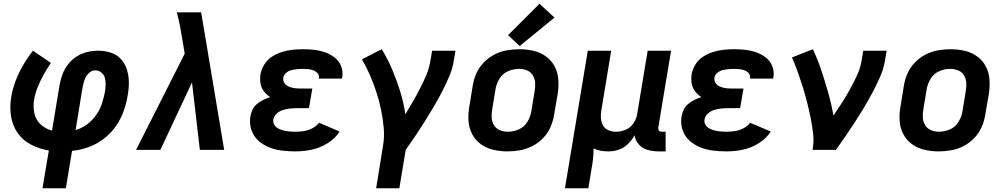

<svg xmlns="http://www.w3.org/2000/svg" viewBox="-20 -801 5368 1026"><path d="M207 205H332L365 5Q409 1 452.5 -14.5Q496 -30 534 -59Q572 -88 599 -126.5Q626 -165 641 -208Q656 -251 663 -295Q669 -329 668.5 -363.5Q668 -398 658 -429.5Q648 -461 626.5 -485Q605 -509 572.5 -519.5Q540 -530 506 -530Q477 -530 448 -523.5Q419 -517 392 -500.5Q365 -484 345.5 -459.5Q326 -435 315 -407Q304 -379 299 -350L258 -103Q224 -112 198 -135.5Q172 -159 164 -194.5Q156 -230 162 -267Q168 -302 181.5 -335.5Q195 -369 213 -401.5Q231 -434 252 -465L156 -530Q127 -493 103.5 -452.5Q80 -412 63.5 -369Q47 -326 40 -282Q31 -230 39 -179.5Q47 -129 75 -89.5Q103 -50 147 -27.5Q191 -5 241 3ZM384 -106 421 -333Q424 -348 428 -362.5Q432 -377 439.5 -391Q447 -405 460.5 -415Q474 -425 489 -425Q507 -425 521.5 -413.5Q536 -402 540.5 -384.5Q545 -367 544.5 -348.5Q544 -330 541 -311Q535 -279 524.5 -247Q514 -215 493.5 -186Q473 -157 444.5 -136Q416 -115 384 -106Z M707 0H837L1006 -361L1048 0H1178L1055 -735H925Q935 -697 942.5 -658.5Q950 -620 956 -581L967 -514Z M1558 8Q1601 8 1645 -1Q1689 -10 1729.5 -35Q1770 -60 1795 -98L1685 -145Q1670 -126 1648 -115Q1626 -104 1603.5 -100.5Q1581 -97 1558 -97Q1542 -97 1526.5 -98.5Q1511 -100 1496 -103.5Q1481 -107 1467.5 -114Q1454 -121 1446 -134Q1438 -147 1441 -163Q1444 -181 1459 -194.5Q1474 -208 1492.5 -213.5Q1511 -219 1529 -221Q1547 -223 1565 -223H1631L1649 -328H1582Q1566 -328 1550.5 -330.5Q1535 -333 1521.5 -339Q1508 -345 1499.5 -358Q1491 -371 1494 -387Q1497 -402 1510 -412.5Q1523 -423 1538.5 -426.5Q1554 -430 1569 -431.5Q1584 -433 1598 -433Q1613 -433 1627.5 -431.5Q1642 -430 1655 -425Q1668 -420 1677.5 -409Q1687 -398 1684 -383Q1684 -382 1683 -381H1807Q1808 -385 1809 -389Q1814 -420 1802.5 -448Q1791 -476 1768.5 -493.5Q1746 -511 1718 -521Q1690 -531 1660 -534.5Q1630 -538 1599 -538Q1571 -538 1543 -535Q1515 -532 1487.5 -523.5Q1460 -515 1434.5 -499Q1409 -483 1393 -457.5Q1377 -432 1372 -405Q1368 -380 1372 -356Q1376 -332 1390 -313.5Q1404 -295 1424 -282Q1405 -276 1387.5 -267.5Q1370 -259 1354 -246Q1338 -233 1329.5 -215Q1321 -197 1318 -178Q1312 -142 1323 -108Q1334 -74 1359.5 -50.5Q1385 -27 1417.5 -14Q1450 -1 1485.5 3.5Q1521 8 1558 8Z M1990 205H2114L2148 0Q2175 -38 2200.5 -76Q2226 -114 2250.5 -153Q2275 -192 2298 -231Q2321 -270 2342 -310.5Q2363 -351 2380.5 -392.5Q2398 -434 2405 -477L2414 -530H2289L2280 -477Q2274 -439 2259 -402.5Q2244 -366 2225.5 -330Q2207 -294 2187 -259.5Q2167 -225 2146 -190Q2137 -253 2118.5 -312.5Q2100 -372 2076 -429Q2052 -486 2020 -538L1914 -484Q1938 -443 1957 -399Q1976 -355 1991 -309.5Q2006 -264 2016 -216Q2026 -168 2030.5 -118Q2035 -68 2026 -17Z M2692 8Q2725 8 2759 2Q2793 -4 2825 -20.5Q2857 -37 2882.5 -63.5Q2908 -90 2922 -122.5Q2936 -155 2941 -188L2960 -298Q2966 -337 2963.5 -375.5Q2961 -414 2944 -446Q2927 -478 2897.5 -499.5Q2868 -521 2831 -529.5Q2794 -538 2755 -538Q2722 -538 2688 -532Q2654 -526 2622 -509.5Q2590 -493 2564.5 -466.5Q2539 -440 2525 -407.5Q2511 -375 2506 -342L2488 -232Q2481 -193 2483.5 -155Q2486 -117 2503 -84.5Q2520 -52 2549.5 -30.5Q2579 -9 2616.5 -0.5Q2654 8 2692 8ZM2694 -97Q2672 -97 2652 -105Q2632 -113 2620.5 -131Q2609 -149 2607.5 -171Q2606 -193 2610 -215L2628 -325Q2633 -354 2649.5 -381Q2666 -408 2695 -420.5Q2724 -433 2753 -433Q2776 -433 2796 -425Q2816 -417 2827 -399Q2838 -381 2839.5 -359.5Q2841 -338 2837 -315L2819 -205Q2814 -176 2797.5 -149Q2781 -122 2752 -109.5Q2723 -97 2694 -97ZM2757 -555 2943 -707 2863 -781 2695 -613Z M2999 205H3124L3141 102Q3146 75 3149 47.5Q3152 20 3152 -8Q3170 1 3190 4.5Q3210 8 3230 8Q3258 8 3286 -1Q3314 -10 3335.5 -31.5Q3357 -53 3371 -78Q3375 -50 3394.5 -28.5Q3414 -7 3442 0.5Q3470 8 3500 8H3537V-97H3518Q3511 -97 3505.5 -99.5Q3500 -102 3498.5 -108Q3497 -114 3498 -121L3566 -530H3441L3385 -192Q3381 -166 3365 -142Q3349 -118 3323 -107.5Q3297 -97 3271 -97Q3249 -97 3230 -105.5Q3211 -114 3201.5 -132.5Q3192 -151 3191 -172Q3190 -193 3194 -215L3246 -530H3121Z M3862 8Q3905 8 3949 -1Q3993 -10 4033.5 -35Q4074 -60 4099 -98L3989 -145Q3974 -126 3952 -115Q3930 -104 3907.5 -100.5Q3885 -97 3862 -97Q3846 -97 3830.5 -98.5Q3815 -100 3800 -103.5Q3785 -107 3771.5 -114Q3758 -121 3750 -134Q3742 -147 3745 -163Q3748 -181 3763 -194.5Q3778 -208 3796.5 -213.5Q3815 -219 3833 -221Q3851 -223 3869 -223H3935L3953 -328H3886Q3870 -328 3854.5 -330.5Q3839 -333 3825.5 -339Q3812 -345 3803.5 -358Q3795 -371 3798 -387Q3801 -402 3814 -412.5Q3827 -423 3842.5 -426.5Q3858 -430 3873 -431.5Q3888 -433 3902 -433Q3917 -433 3931.5 -431.5Q3946 -430 3959 -425Q3972 -420 3981.5 -409Q3991 -398 3988 -383Q3988 -382 3987 -381H4111Q4112 -385 4113 -389Q4118 -420 4106.5 -448Q4095 -476 4072.5 -493.5Q4050 -511 4022 -521Q3994 -531 3964 -534.5Q3934 -538 3903 -538Q3875 -538 3847 -535Q3819 -532 3791.5 -523.5Q3764 -515 3738.5 -499Q3713 -483 3697 -457.5Q3681 -432 3676 -405Q3672 -380 3676 -356Q3680 -332 3694 -313.5Q3708 -295 3728 -282Q3709 -276 3691.5 -267.5Q3674 -259 3658 -246Q3642 -233 3633.5 -215Q3625 -197 3622 -178Q3616 -142 3627 -108Q3638 -74 3663.5 -50.5Q3689 -27 3721.5 -14Q3754 -1 3789.5 3.5Q3825 8 3862 8Z M4322 0H4447Q4474 -38 4500 -76Q4526 -114 4551 -152.5Q4576 -191 4599.5 -230.5Q4623 -270 4644.5 -310.5Q4666 -351 4684 -392.5Q4702 -434 4709 -477L4718 -530H4593L4584 -477Q4578 -438 4560.5 -400Q4543 -362 4523 -325.5Q4503 -289 4480.5 -254Q4458 -219 4434 -184Q4423 -245 4406 -305Q4389 -365 4369.5 -423.5Q4350 -482 4324 -538L4212 -494Q4229 -456 4243 -416.5Q4257 -377 4269.5 -337Q4282 -297 4292.5 -256Q4303 -215 4311.5 -173Q4320 -131 4325 -87.5Q4330 -44 4322 0Z M4996 8Q5029 8 5063 2Q5097 -4 5129 -20.5Q5161 -37 5186.5 -63.5Q5212 -90 5226 -122.5Q5240 -155 5245 -188L5264 -298Q5270 -337 5267.5 -375.5Q5265 -414 5248 -446Q5231 -478 5201.5 -499.5Q5172 -521 5135 -529.5Q5098 -538 5059 -538Q5026 -538 4992 -532Q4958 -526 4926 -509.5Q4894 -493 4868.5 -466.5Q4843 -440 4829 -407.5Q4815 -375 4810 -342L4792 -232Q4785 -193 4787.5 -155Q4790 -117 4807 -84.5Q4824 -52 4853.5 -30.5Q4883 -9 4920.5 -0.5Q4958 8 4996 8ZM4998 -97Q4976 -97 4956 -105Q4936 -113 4924.5 -131Q4913 -149 4911.5 -171Q4910 -193 4914 -215L4932 -325Q4937 -354 4953.5 -381Q4970 -408 4999 -420.5Q5028 -433 5057 -433Q5080 -433 5100 -425Q5120 -417 5131 -399Q5142 -381 5143.5 -359.5Q5145 -338 5141 -315L5123 -205Q5118 -176 5101.5 -149Q5085 -122 5056 -109.5Q5027 -97 4998 -97Z"/></svg>

Font: Iosevka Sparkle
Style: Bold Italic
Weight: 700
Italic angle: -9°
Designer: Belleve Invis
Foundry: Belleve Invis
Version: Version 4.5.0; ttfautohint (v1.8.3)